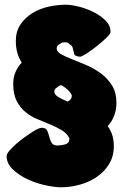

<svg xmlns="http://www.w3.org/2000/svg" viewBox="-20 -787 531 813"><path d="M47 -614Q47 -654 66.5 -683Q86 -712 116.5 -731Q147 -750 184.5 -758.5Q222 -767 258 -767Q281 -767 313.5 -759Q346 -751 376 -736Q406 -721 427 -700Q448 -679 448 -652Q448 -644 430.5 -627Q413 -610 390.5 -592Q368 -574 347 -560.5Q326 -547 319 -547Q309 -547 301 -551Q293 -555 293 -565Q290 -573 288 -583.5Q286 -594 275 -599Q269 -608 255 -608Q248 -608 242 -606Q234 -602 227 -596.5Q220 -591 220 -582Q220 -568 238.5 -557.5Q257 -547 285.5 -536Q314 -525 346.5 -511Q379 -497 407.5 -476Q436 -455 454.5 -425Q473 -395 473 -352Q473 -293 436 -253Q462 -218 462 -169Q462 -125 442 -92.5Q422 -60 390 -38Q358 -16 318 -5Q278 6 238 6Q212 6 172.5 -2.5Q133 -11 96.5 -28Q60 -45 34 -70Q8 -95 8 -127Q8 -137 27 -157Q46 -177 71.5 -196.5Q97 -216 121.5 -231Q146 -246 157 -246Q174 -246 179.5 -234.5Q185 -223 188.5 -208.5Q192 -194 198.5 -182.5Q205 -171 224 -171Q240 -171 257 -176Q274 -181 274 -201Q264 -222 242.5 -235Q221 -248 195 -259Q169 -270 140.5 -281.5Q112 -293 89 -311.5Q66 -330 51 -358.5Q36 -387 36 -432Q36 -459 45.5 -481.5Q55 -504 72 -522Q61 -539 54 -561.5Q47 -584 47 -614ZM239 -426Q235 -426 231 -424Q224 -419 217 -413.5Q210 -408 210 -400Q210 -387 225 -377.5Q240 -368 266 -357Q274 -360 279 -366.5Q284 -373 284 -384Q277 -398 265 -408.5Q253 -419 238 -427Z"/></svg>

Font: r_Neptun CAT
Style: Regular
Weight: 400
Foundry: Peter Wiegel, CAT-Fonts
Version: Version 1.000;June 8, 2024;FontCreator 14.0.0.2814 32-bit